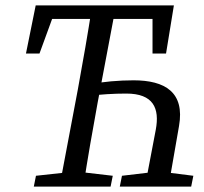

<svg xmlns="http://www.w3.org/2000/svg" viewBox="-20 -690 754 710"><path d="M516 0H603L642 -224C664 -349 590 -393 474 -393C421 -393 359 -388 312 -378L304 -335C352 -341 400 -344 447 -344C547 -344 571 -290 556 -210L516 0ZM76 -492H126L191 -670L137 -620H580L544 -670V-492H594L623 -670H112L76 -492ZM105 0H389L397 -40L268 -55H250L113 -40L105 0ZM200 0H288C304 -103 322 -207 341 -310L409 -670H321C305 -567 287 -463 268 -360L200 0ZM423 0H687L695 -40L576 -55H558L431 -40L423 0Z"/></svg>

Font: Source Serif Variable
Style: Italic
Weight: 389
Italic angle: -12°
Designer: Frank Grießhammer
Foundry: Adobe Systems Incorporated
Version: Version 3.001;hotconv 1.0.111;makeotfexe 2.5.65597